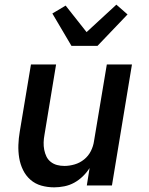

<svg xmlns="http://www.w3.org/2000/svg" viewBox="-20 -797 640 825"><path d="M213 8Q184 8 157.5 0.5Q131 -7 111 -24.5Q91 -42 79 -66.5Q67 -91 62.5 -118.5Q58 -146 59 -174.5Q60 -203 65 -232L113 -520H221L171 -217Q168 -201 167.5 -185Q167 -169 170 -153.5Q173 -138 179.5 -124.5Q186 -111 198 -101.5Q210 -92 225 -88Q240 -84 257 -84Q278 -84 300.5 -90.5Q323 -97 341.5 -112Q360 -127 370.5 -148Q381 -169 384 -191L439 -520H547L461 0H353L365 -75Q353 -56 336 -39.5Q319 -23 299 -12Q279 -1 256.5 3.5Q234 8 213 8ZM287 -600 205 -739 262 -773 352 -659 480 -777 528 -735 399 -600Z"/></svg>

Font: Iosevka Aile Semibold Oblique
Style: Regular
Weight: 600
Italic angle: -9°
Designer: Belleve Invis
Foundry: Belleve Invis
Version: Version 31.1.0; ttfautohint (v1.8.4)